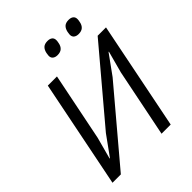

<svg xmlns="http://www.w3.org/2000/svg" viewBox="-243 -1031 1171 1171"><g transform="rotate(-45 342.0 -446.0)"><path d="M39 0 179 -698H258L169 -258L131 -117H134L225 -243L609 -698H681L541 0H462L551 -440L589 -581H586L495 -455L111 0ZM353 -787Q334 -787 322.5 -796Q311 -805 311 -822Q311 -826 312 -831Q313 -836 314 -845Q319 -868 332 -880Q345 -892 370 -892Q390 -892 401 -883Q412 -874 412 -857Q412 -853 411.5 -848Q411 -843 409 -834Q405 -812 391.5 -799.5Q378 -787 353 -787ZM535 -787Q516 -787 504.5 -796Q493 -805 493 -822Q493 -826 494 -831Q495 -836 496 -845Q501 -868 514 -880Q527 -892 552 -892Q572 -892 583 -883Q594 -874 594 -857Q594 -853 593.5 -848Q593 -843 591 -834Q587 -812 573.5 -799.5Q560 -787 535 -787Z"/></g></svg>

Font: IBM Plex Sans
Style: Italic
Weight: 400
Italic angle: -11.31°
Designer: Mike Abbink, Paul van der Laan, Pieter van Rosmalen
Foundry: Bold Monday
Version: Version 3.201